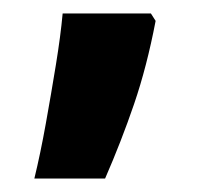

<svg xmlns="http://www.w3.org/2000/svg" viewBox="-20 -135 298 285"><path d="M211 -104Q198 -36 179 19.5Q160 75 136 130H31Q40 93 48 48.5Q56 4 63 -39Q70 -82 73 -115H204Z"/></svg>

Font: Noto Sans Gujarati Condensed
Style: Bold
Weight: 700
Width: 3
Designer: Jelle Bosma - Monotype Design Team, Universal Thirst
Foundry: Monotype Imaging Inc.
Version: Version 2.106; ttfautohint (v1.8.4.7-5d5b)